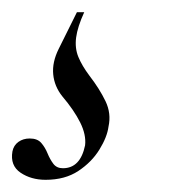

<svg xmlns="http://www.w3.org/2000/svg" viewBox="-74 -20 290 315"><path d="M0.8 275Q-23 275 -40.3 263.3Q-57.6 251.6 -53.6 228.4Q-51.6 218.4 -43.8 212.8Q-36 207.2 -25.2 207.2Q-12.6 207.2 -6.3 214.5Q0 221.8 4 231.6Q8 241.4 13.5 248.7Q19 256 29.2 256Q57.8 256 65.6 218.4Q67.6 201 57.5 180.8Q47.4 160.6 28.2 138Q15.2 121.8 13.3 101.9Q11.4 82 22.4 60L52.2 0H64.2Q53.2 24 50.9 41.5Q48.6 59 54.6 73.5Q60.6 88 72.6 104Q89.4 125.8 99.1 146Q108.8 166.2 104 187.8Q101.8 204.8 89.1 225.4Q76.4 246 54.5 260.5Q32.6 275 0.8 275Z"/></svg>

Font: Cormorant Garamond Light
Style: Italic
Weight: 300
Italic angle: -10°
Designer: Christian Thalmann (Catharsis Fonts)
Foundry: Catharsis Fonts
Version: Version 4.001